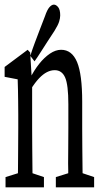

<svg xmlns="http://www.w3.org/2000/svg" viewBox="-27 -798 433 818"><path d="M-3.4 0V-43.5L73.2 -67.4H89.4L160.2 -43.5V0ZM48.3 0Q49.3 -27.3 49.6 -72.8Q49.8 -118.2 50.3 -166.5Q50.8 -214.8 50.8 -252.4V-310.1Q50.8 -343.3 50.3 -367.9Q49.8 -392.6 49.6 -414.3Q49.3 -436 48.3 -460L-7.3 -470.7V-512.7L90.8 -585.9L101.6 -574.2L109.9 -435.1V-433.1V-252.4Q109.9 -214.8 110.4 -166.5Q110.8 -118.2 111.3 -73.2Q111.8 -28.3 112.3 0ZM210.9 0V-43.5L287.6 -67.4H303.2L374 -43.5V0ZM262.7 0Q263.7 -22 263.7 -54.7Q263.7 -72.3 263.7 -72.3Q263.2 -75.2 263.2 -102.1Q263.2 -132.8 263.7 -165.5Q264.2 -198.2 264.2 -252.4V-354Q264.2 -436.5 250.5 -467.8Q236.8 -499 206.1 -499Q189.5 -499 173.1 -490.7Q156.7 -482.4 139.6 -464.6Q122.6 -446.8 103.5 -416.5L94.2 -462.4H100.1Q117.7 -498 139.6 -525.6Q161.6 -553.2 185.8 -569.6Q210 -585.9 233.4 -585.9Q279.3 -585.9 301.3 -533.7Q323.2 -481.4 323.2 -364.3V-252.4Q323.2 -213.9 323.7 -165.3Q324.2 -116.7 324.7 -72.5Q325.2 -28.3 325.7 0ZM102.1 -560.1Q111.3 -589.4 121.6 -616.5Q131.8 -643.6 142.6 -671.9Q153.3 -700.2 164.6 -729Q173.8 -756.3 183.6 -767.3Q193.4 -778.3 202.6 -778.3Q211.9 -778.3 220.7 -767.6Q229.5 -756.8 229.5 -732.4Q229.5 -720.7 224.9 -705.8Q220.2 -690.9 205.1 -666.5Q190.9 -645 176.8 -623.3Q162.6 -601.6 148.9 -579.8Q135.3 -558.1 120.1 -536.6Z"/></svg>

Font: Scarab Serif
Style: Condensed
Weight: 400
Designer: John Roberts
Foundry: Scarab
Version: 1.0